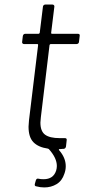

<svg xmlns="http://www.w3.org/2000/svg" viewBox="-20 -652 389 841"><path d="M239 6Q268 39 268 76Q268 93 262 109Q252 140 228 154.5Q204 169 174 169Q156 169 138 164Q130 163 133 152L137 138Q140 128 150 131Q157 133 171 133Q214 133 226 95Q229 85 229 75Q229 40 194 1L190 -1Q148 -7 126.5 -29Q105 -51 105 -97Q105 -105 107 -125L147 -455Q147 -459 144 -459H85Q81 -459 78.5 -462Q76 -465 77 -469L80 -494Q82 -504 91 -504H149Q152 -504 154 -508L168 -622Q168 -626 171 -629Q174 -632 178 -632H210Q214 -632 216.5 -629Q219 -626 218 -622L204 -508Q204 -504 207 -504H321Q331 -504 329 -494L326 -469Q326 -465 323 -462Q320 -459 315 -459H202Q199 -459 197 -455L159 -139Q157 -121 157 -115Q157 -77 177.5 -62Q198 -47 241 -47H264Q274 -47 272 -37L269 -10Q267 -1 259 0H254Q250 1 241 1Q239 1 238 2.5Q237 4 239 6Z"/></svg>

Font: Barlow Light
Style: Italic
Weight: 300
Italic angle: -7°
Designer: Jeremy Tribby
Foundry: Tribby Type
Version: Version 1.408